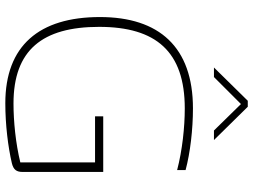

<svg xmlns="http://www.w3.org/2000/svg" viewBox="-132 -788 929 704"><g transform="rotate(90 332.0 -435.5)"><path d="M603 -621V-652C540 -669 454 -679 377 -679C152 -679 42 -555 42 -338C42 -115 147 9 358 9C437 9 518 -1 578 -15C602 -21 610 -32 610 -55V-350H406V-320H575V-46C505 -29 425 -21 359 -21C163 -21 78 -127 78 -335C78 -544 169 -649 377 -649C446 -649 530 -640 603 -621ZM227 -756H262L361 -855L458 -756H493L371 -880H349Z"/></g></svg>

Font: LT Wave Text Thin
Style: Regular
Weight: 100
Designer: Daniel Lyons
Version: Version 2.5 (Glyphs App)